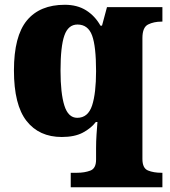

<svg xmlns="http://www.w3.org/2000/svg" viewBox="-20 -566 713 807"><path d="M662.6 160.2V221.2H277.3V160.2H303.7Q335.4 160.2 359.6 151.1Q383.8 142.1 383.8 105V56.2Q383.8 28.8 385.7 -0.5Q387.7 -29.8 389.6 -53.2H382.8Q362.8 -26.9 328.1 -8.5Q293.5 9.8 239.7 9.8Q144.5 9.8 91.6 -57.6Q38.6 -125 38.6 -270Q38.6 -414.1 93 -480Q147.5 -545.9 252.4 -545.9Q304.7 -545.9 342 -522.5Q379.4 -499 402.3 -458H408.7L429.7 -536.1H662.6V-475.1H658.7Q626.5 -475.1 602.5 -463.1Q578.6 -451.2 578.6 -405.8V102.1Q578.6 141.1 602.1 150.6Q625.5 160.2 658.7 160.2ZM304.7 -70.8Q350.1 -70.8 367.2 -123Q383.8 -174.3 383.8 -267.1Q383.8 -371.1 367.2 -416.5Q350.1 -462.9 305.7 -462.9Q266.6 -462.9 250.5 -416.5Q234.4 -370.6 234.4 -269Q234.4 -173.8 250.5 -122.6Q266.6 -70.8 304.7 -70.8Z"/></svg>

Font: Koh Santepheap Black
Style: Regular
Weight: 900
Designer: Danh Hong
Version: Version 2.002; ttfautohint (v1.8.3)